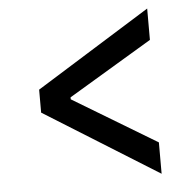

<svg xmlns="http://www.w3.org/2000/svg" viewBox="-46 -629 692 683"><g transform="rotate(-5 300.0 -287.0)"><path d="M96 -246V-328L504 -582V-470L205 -291V-284L504 -104V8Z"/></g></svg>

Font: IBMPlexSans-Medium
Style: Regular
Weight: 500
Designer: Mike Abbink, Paul van der Laan, Pieter van Rosmalen
Foundry: Bold Monday
Version: Version 3.1